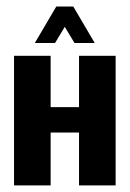

<svg xmlns="http://www.w3.org/2000/svg" viewBox="-20 -559 391 579"><path d="M146 -429.3 175.3 -478 204.7 -429.3H265.7L201 -539.3H149.7L85 -429.3ZM132.7 0V-159.3H218.3V0H328.7V-390.7H218.3V-236H132.7V-390.7H22.3V0Z"/></svg>

Font: Jomhuria
Style: Regular
Weight: 400
Designer: Arabic design by Kourosh Beigpour, Latin design by Eben Sorkin, engineering by Lasse Fister and Khaled Hosney
Version: Version 1.0000